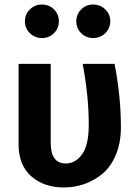

<svg xmlns="http://www.w3.org/2000/svg" viewBox="-20 -812 603 848"><path d="M165 -792Q197 -792 218.5 -770.5Q240 -749 240 -718Q240 -687 218.5 -665.5Q197 -644 165 -644Q134 -644 112 -665.5Q90 -687 90 -718Q90 -749 112 -770.5Q134 -792 165 -792ZM391 -792Q423 -792 445 -770.5Q467 -749 467 -718Q467 -687 445 -665.5Q423 -644 391 -644Q360 -644 338.5 -665.5Q317 -687 317 -718Q317 -749 338.5 -770.5Q360 -792 391 -792ZM486 -530Q514 -386 514 -250Q514 -182 492 -129Q470 -76 433.5 -45.5Q397 -15 353.5 0.5Q310 16 262 16Q175 16 118.5 -33Q62 -82 62 -176V-530H204V-180Q204 -90 271 -90Q313 -90 342.5 -130.5Q372 -171 372 -261Q372 -389 345 -530Z"/></svg>

Font: Fira Sans SemiBold
Style: Regular
Weight: 600
Designer: bBox Type GmbH & Carrois Corporate GbR & Edenspiekermann AG
Foundry: bBox Type GmbH & Carrois Corporate GbR & Edenspiekermann AG
Version: Version 4.301;PS 004.301;hotconv 1.0.88;makeotf.lib2.5.64775